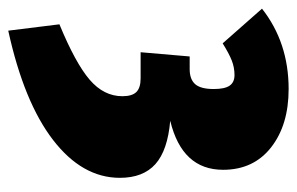

<svg xmlns="http://www.w3.org/2000/svg" viewBox="-152 -450 703 454"><g transform="rotate(90 199.0 -222.5)"><path d="M373 -399Q373 -302 257 -274Q327 -268 359.5 -239Q392 -210 392 -155Q392 -66 302.5 3Q213 72 44 109L29 -12Q121 -50 160 -83.5Q199 -117 199 -161Q199 -184 189 -194Q179 -204 157 -204H95L105 -320H135Q159 -320 170.5 -333Q182 -346 182 -377Q182 -403 174 -414.5Q166 -426 149 -426Q131 -426 114.5 -419.5Q98 -413 74 -398L-8 -491Q72 -554 182 -554Q267 -554 320 -512.5Q373 -471 373 -399Z"/></g></svg>

Font: Fira Sans Extra Condensed Black
Style: Regular
Weight: 900
Width: 1
Designer: Carrois Corporate & Edenspiekermann AG
Foundry: Carrois Corporate GbR & Edenspiekermann AG
Version: Version 4.203